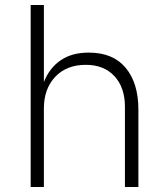

<svg xmlns="http://www.w3.org/2000/svg" viewBox="-20 -750 671 770"><path d="M103 -730H156V-421Q178 -477 223 -508Q268 -539 335 -539H337Q433 -539 484 -478Q535 -417 535 -310V0H481V-322Q481 -399 439 -444.5Q397 -490 324 -490Q247 -490 201.5 -442Q156 -394 156 -315V0H103Z"/></svg>

Font: Sora-SIA ExtraLight
Style: Regular
Weight: 200
Designer: Jonathan Barnbrook, Julián Moncada
Foundry: Barnbrook Fonts
Version: Version 2.000